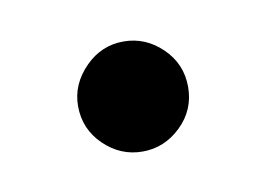

<svg xmlns="http://www.w3.org/2000/svg" viewBox="-31 -300 262 189"><g transform="rotate(-10 100.0 -205.0)"><path d="M155 -205Q155 -182 138.5 -166Q122 -150 100 -150Q78 -150 61.5 -166Q45 -182 45 -205Q45 -227 62 -244Q78 -260 100 -260Q122 -260 138.5 -244Q155 -228 155 -205Z"/></g></svg>

Font: Benne
Style: Regular
Weight: 400
Designer: John-Daniel Harrington
Version: Version 1.001